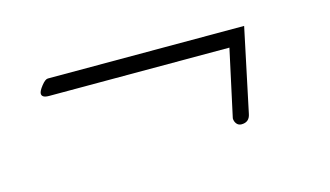

<svg xmlns="http://www.w3.org/2000/svg" viewBox="-38 -276 615 358"><g transform="rotate(-15 269.5 -97.0)"><path d="M394 -9Q388 -9 384.5 -13.5Q381 -18 381 -24L409 -153H61Q47 -153 47 -161Q47 -166 54.5 -175.5Q62 -185 67 -185H446L412 -24Q409 -9 394 -9Z"/></g></svg>

Font: Lovers Quarrel
Style: Regular
Weight: 400
Designer: Robert E. Leuschke
Foundry: Robert E. Leuschke
Version: Version 1.001